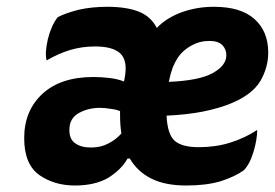

<svg xmlns="http://www.w3.org/2000/svg" viewBox="-20 -538 826 577"><path d="M786.1 -379.9Q786.1 -444.3 744.1 -481.4Q703.1 -517.6 623 -517.6Q571.3 -517.6 525.4 -501Q480.5 -484.4 451.2 -454.1Q433.6 -488.3 397.5 -502.9Q360.4 -517.6 302.7 -517.6Q255.9 -517.6 216.8 -508.8Q177.7 -499 153.3 -486.3Q133.8 -460.9 124 -420.9Q114.3 -379.9 120.1 -356.4Q155.3 -377 190.4 -387.7Q226.6 -398.4 265.6 -398.4Q317.4 -398.4 339.8 -378.9Q362.3 -359.4 356.4 -314.5Q355.5 -306.6 352.5 -293Q334 -300.8 308.6 -303.7Q283.2 -306.6 260.7 -306.6Q163.1 -306.6 108.4 -256.8Q52.7 -206.1 52.7 -123Q52.7 -43.9 98.6 -11.7Q143.6 19.5 205.1 19.5Q265.6 19.5 305.7 -3.9Q344.7 -28.3 363.3 -61.5Q365.2 -61.5 370.1 -61.5Q393.6 -21.5 435.5 -1Q476.6 19.5 540 19.5Q599.6 19.5 642.6 6.8Q685.5 -6.8 712.9 -26.4Q731.4 -45.9 742.2 -83Q752.9 -119.1 752.9 -147.5Q715.8 -123 671.9 -109.4Q628.9 -95.7 577.1 -95.7Q529.3 -95.7 506.8 -113.3Q483.4 -131.8 480.5 -190.4Q543.9 -193.4 591.8 -203.1Q639.6 -212.9 674.8 -227.5Q738.3 -253.9 762.7 -294.9Q786.1 -335.9 786.1 -379.9ZM252.9 -94.7Q223.6 -94.7 206.1 -107.4Q188.5 -119.1 188.5 -147.5Q188.5 -182.6 216.8 -198.2Q245.1 -213.9 280.3 -213.9Q295.9 -213.9 312.5 -210.9Q329.1 -209 340.8 -204.1Q340.8 -200.2 340.8 -192.4Q340.8 -176.8 341.8 -163.1Q342.8 -149.4 344.7 -136.7Q327.1 -117.2 304.7 -106.4Q283.2 -94.7 252.9 -94.7ZM487.3 -292Q492.2 -316.4 499 -335Q506.8 -353.5 514.6 -365.2Q530.3 -387.7 555.7 -401.4Q580.1 -415 609.4 -415Q635.7 -415 648.4 -402.3Q660.2 -389.6 660.2 -372.1Q660.2 -340.8 619.1 -318.4Q579.1 -295.9 487.3 -292Z"/></svg>

Font: cl
Style: Bold Italic
Weight: 400
Designer: Mitja Miklavcic
Version: Version 7.504; 2011; Build 1022